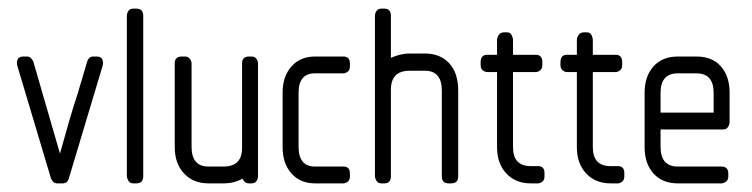

<svg xmlns="http://www.w3.org/2000/svg" viewBox="-20 -425 1743 445"><path d="M140 -13Q137 0 125 0H113Q106 0 102.5 -4.5Q99 -9 98 -12L20 -273Q18 -281 21 -287.5Q24 -294 34 -294H42Q49 -294 52.5 -289.5Q56 -285 57 -283L119 -69Q129 -105 139.5 -141.5Q150 -178 160 -208L182 -282Q182 -284 185.5 -289Q189 -294 196 -294H204Q214 -294 217 -287.5Q220 -281 218 -273Z M296 0H289Q281 0 277.5 -6Q274 -12 274 -17V-388Q274 -394 277.5 -399.5Q281 -405 289 -405H296Q312 -405 312 -388V-17Q312 0 296 0Z M563 0H557Q547 0 542 -11Q523 0 498 0H463Q428 0 406.5 -23Q385 -46 385 -84V-278Q385 -294 401 -294H409Q416 -294 420 -288.5Q424 -283 424 -278V-85Q424 -39 463 -39H498Q541 -39 541 -82V-278Q541 -294 557 -294H563Q571 -294 574.5 -288.5Q578 -283 578 -278V-17Q578 -11 574.5 -5.5Q571 0 563 0Z M776 0H710Q676 0 655.5 -23Q635 -46 635 -84V-210Q635 -248 655.5 -271Q676 -294 710 -294H776Q791 -294 791 -278V-271Q791 -263 786 -259Q781 -255 776 -255H710Q672 -255 672 -210V-85Q672 -39 710 -39H776Q791 -39 791 -23V-16Q791 -8 786 -4Q781 0 776 0Z M1026 0H1019Q1004 0 1004 -17V-215Q1004 -261 965 -261H929Q886 -261 886 -217V-17Q886 0 871 0H864Q856 0 852.5 -6Q849 -12 849 -17V-388Q849 -394 852.5 -399.5Q856 -405 864 -405H871Q886 -405 886 -388V-291Q909 -301 929 -301H965Q1000 -301 1021 -278.5Q1042 -256 1042 -215V-17Q1042 0 1026 0Z M1227 0H1210Q1175 0 1153.5 -23Q1132 -46 1132 -84V-258H1109Q1104 -258 1099 -262Q1094 -266 1094 -274V-281Q1094 -298 1109 -298H1132V-332Q1132 -338 1136 -344Q1140 -350 1148 -350H1155Q1163 -350 1166 -343.5Q1169 -337 1169 -332V-298H1222Q1237 -298 1237 -281V-274Q1237 -266 1232 -262Q1227 -258 1222 -258H1169V-84Q1169 -40 1210 -40H1227Q1242 -40 1242 -24V-16Q1242 -8 1237 -4Q1232 0 1227 0Z M1412 0H1395Q1360 0 1338.5 -23Q1317 -46 1317 -84V-258H1294Q1289 -258 1284 -262Q1279 -266 1279 -274V-281Q1279 -298 1294 -298H1317V-332Q1317 -338 1321 -344Q1325 -350 1333 -350H1340Q1348 -350 1351 -343.5Q1354 -337 1354 -332V-298H1407Q1422 -298 1422 -281V-274Q1422 -266 1417 -262Q1412 -258 1407 -258H1354V-84Q1354 -40 1395 -40H1412Q1427 -40 1427 -24V-16Q1427 -8 1422 -4Q1417 0 1412 0Z M1656 -125H1511V-85Q1511 -39 1551 -39H1652Q1668 -39 1668 -23V-16Q1668 -8 1662.5 -4Q1657 0 1652 0H1551Q1515 0 1494.5 -23Q1474 -46 1474 -84V-210Q1474 -248 1494.5 -271Q1515 -294 1551 -294H1594Q1631 -294 1651 -271Q1671 -248 1671 -210V-143Q1671 -137 1667.5 -131Q1664 -125 1656 -125ZM1634 -210Q1634 -255 1594 -255H1551Q1511 -255 1511 -210V-164H1634Z"/></svg>

Font: Chathura
Style: Bold
Weight: 700
Designer: Appaji Ambarisha Darbha
Foundry: Aditya Fonts
Version: Version 1.001 2016